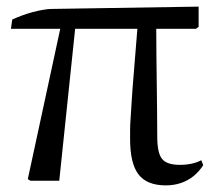

<svg xmlns="http://www.w3.org/2000/svg" viewBox="-20 -546 669 580"><path d="M481 14Q424 14 398.5 -19Q373 -52 373 -126Q373 -139 373 -153Q373 -167 374.5 -188Q376 -209 378 -243Q380 -277 384.5 -329.5Q389 -382 395 -459H207L159 0H72L64 -5L162 -459H13L17 -487Q30 -493 46 -499Q62 -505 79 -509.5Q96 -514 111 -516.5Q126 -519 135 -519L580 -526V-465L572 -459H452Q452 -420 452.5 -379Q453 -338 453.5 -296.5Q454 -255 454.5 -214Q455 -173 455 -134Q455 -84 469.5 -66Q484 -48 523 -48Q542 -48 558.5 -51.5Q575 -55 588 -62L594 -47Q581 -27 564 -13.5Q547 0 526 7Q505 14 481 14Z"/></svg>

Font: Literata 60pt
Style: Regular
Weight: 400
Designer: Latin by Veronika Burian and Jose Scaglione. Greek by Irene Vlachou. Cyrillic by Vera Evstafieva.
Foundry: TypeTogether
Version: Version 3.002